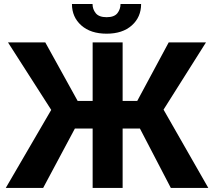

<svg xmlns="http://www.w3.org/2000/svg" viewBox="-20 -918 1038 938"><path d="M288.6 -290 19 -710.9H201.2L359.4 -424.8H484.4L464.8 -290ZM358.4 -313.5 190.9 0H8.3L241.2 -399.9ZM579.1 -710.9V0H432.6V-710.9ZM986.3 -710.9 720.7 -290H545.4L525.9 -424.8H650.4L804.2 -710.9ZM814.5 0 651.4 -313.5 769 -399.9 997.6 0ZM568.8 -898.4H669.4Q669.4 -834.5 624 -793.9Q578.6 -753.4 501 -753.4Q422.9 -753.4 377.2 -793.9Q331.5 -834.5 331.5 -898.4H432.1Q432.1 -873 447.8 -853.5Q463.4 -834 501 -834Q538.1 -834 553.5 -853.5Q568.8 -873 568.8 -898.4Z"/></svg>

Font: RobotoDEMO
Style: Regular
Weight: 400
Designer: Christian Robertson
Foundry: Google
Version: Version 2.136